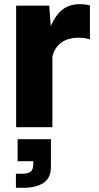

<svg xmlns="http://www.w3.org/2000/svg" viewBox="-20 -607 471 916"><path d="M57 0V-580H215L222 -483Q247 -538 280 -562.5Q313 -587 359 -587Q388 -587 409 -581V-420H404Q387 -427 355 -427Q304 -427 271.5 -403Q239 -379 230 -336V0ZM56 289V222H83Q115 222 127 211.5Q139 201 139 174V162H64V57H223V188Q223 243 187 266Q151 289 92 289Z"/></svg>

Font: BDO Grotesk ExtraBold
Style: Regular
Weight: 800
Designer: Deni Anggara
Foundry: Lokal Container
Version: Version 2.000